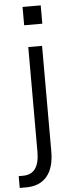

<svg xmlns="http://www.w3.org/2000/svg" viewBox="-73 -774 409 1029"><g transform="rotate(-5 131.5 -259.5)"><path d="M89.8 -643.6V-742.2H187.5V-643.6ZM-9.8 159.2H13.7Q101.6 159.2 101.6 38.1V-525.4H175.8V42Q175.8 130.9 136.7 176.8Q97.7 222.7 25.4 222.7H-9.8Z"/></g></svg>

Font: Batunionen A1
Style: Regular
Weight: 400
Designer: HanYang I&C Co.,Ltd.
Foundry: HanYang I&C Co.,Ltd.
Version: Version 2.50; ttfautohint (v1.6)